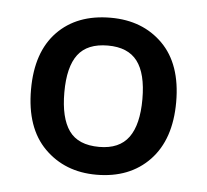

<svg xmlns="http://www.w3.org/2000/svg" viewBox="-36 -760 452 419"><g transform="rotate(5 190.0 -550.0)"><path d="M349 -551Q349 -469 305.5 -423.5Q262 -378 189 -378Q120 -378 75.5 -422.5Q31 -467 31 -551Q31 -633 74 -677.5Q117 -722 191 -722Q261 -722 305 -678Q349 -634 349 -551ZM104 -551Q104 -495 124 -467Q144 -439 190 -439Q234 -439 254.5 -467Q275 -495 275 -551Q275 -607 254.5 -634Q234 -661 190 -661Q145 -661 124.5 -634Q104 -607 104 -551Z"/></g></svg>

Font: Noto Sans Tamil Medium
Style: Regular
Weight: 500
Designer: Jelle Bosma - Monotype Design Team
Foundry: Monotype Imaging Inc.
Version: Version 2.004; ttfautohint (v1.8.4.7-5d5b)